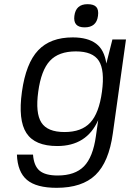

<svg xmlns="http://www.w3.org/2000/svg" viewBox="-20 -689 630 919"><path d="M489 -385 518 -500H583L520 -50Q501 87 437 148.5Q373 210 251 210Q154 210 109 172Q64 134 61 51H138Q142 105 169.5 128Q197 151 256 151Q339 151 382 107Q425 63 439 -37L450 -114Q395 10 254 10Q147 10 106.5 -52Q66 -114 85 -250Q104 -386 162.5 -448Q221 -510 328 -510Q364 -510 392 -502.5Q420 -495 440 -480Q460 -465 472 -441.5Q484 -418 489 -385ZM289 -57Q370 -57 412 -102Q454 -147 468 -250Q482 -353 453 -398Q424 -443 343 -443Q261 -443 219 -398Q177 -353 163 -250Q149 -148 178 -102.5Q207 -57 289 -57ZM399 -669Q429 -669 441 -655.5Q453 -642 449 -613Q442 -558 385 -558Q329 -558 336 -613Q343 -669 399 -669Z"/></svg>

Font: Fivo Sans Modern
Style: Italic
Weight: 400
Designer: Alexander Slobzheninov
Foundry: Alexander Slobzheninov
Version: 1.0